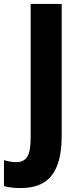

<svg xmlns="http://www.w3.org/2000/svg" viewBox="-85 -734 399 971"><path d="M19 217C148 217 227 152 227 -48V-714H70V-40C70 54 50 86 -5 86C-27 86 -47 81 -65 76V207C-41 214 -13 217 19 217Z"/></svg>

Font: Noto Sans Lao Looped Condensed ExtraBold
Style: Regular
Weight: 800
Width: 3
Designer: Mark Frömberg, Ben Mitchell
Foundry: The Fontpad Ltd
Version: Version 1.002